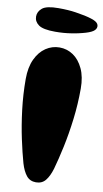

<svg xmlns="http://www.w3.org/2000/svg" viewBox="-112 -1097 625 1161"><g transform="rotate(10 200.0 -516.5)"><path d="M197 14Q160 14 138.5 -12.5Q117 -39 103 -86Q86 -146 68.5 -227.5Q51 -309 39.5 -402.5Q28 -496 28 -591Q28 -663 51.5 -713Q75 -763 113.5 -788.5Q152 -814 197 -814Q243 -814 281 -788.5Q319 -763 342.5 -713Q366 -663 366 -591Q366 -496 354.5 -402.5Q343 -309 325.5 -227.5Q308 -146 291 -86Q277 -39 255.5 -12.5Q234 14 197 14ZM153 -903Q79 -903 51.5 -923Q24 -943 24 -974Q24 -1004 50 -1025.5Q76 -1047 149 -1047Q211 -1047 255.5 -1040Q300 -1033 312 -1030Q362 -1019 381 -1007.5Q400 -996 400 -979Q400 -961 381 -948Q362 -935 318 -924Q298 -918 252 -910.5Q206 -903 153 -903Z"/></g></svg>

Font: Matemasie
Style: Regular
Weight: 400
Designer: Adam Yeo
Version: Version 1.001; ttfautohint (v1.8.4.7-5d5b)